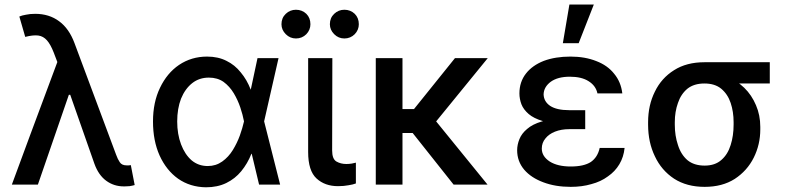

<svg xmlns="http://www.w3.org/2000/svg" viewBox="-20 -797 3403 829"><path d="M514.6 7.8Q471.7 7.8 438.5 -16.6Q405.3 -41 387.7 -89.8Q347.7 -202.1 269.5 -426.8Q260.7 -449.2 232.4 -516.6Q227.5 -530.3 211.9 -570.3Q198.2 -605.5 182.6 -623Q167 -640.6 145.5 -643.6Q123 -646.5 88.9 -637.7Q81.1 -667 63.5 -725.6Q74.2 -730.5 91.8 -733.4Q109.4 -737.3 131.8 -737.3Q192.4 -737.3 235.4 -705.1Q278.3 -673.8 301.8 -610.4Q361.3 -450.2 481.4 -128.9Q488.3 -109.4 497.1 -96.7Q505.9 -83 526.4 -83Q530.3 -83 536.1 -83Q542 -84 544.9 -84Q550.8 -55.7 561.5 2Q551.8 4.9 539.1 6.8Q528.3 7.8 518.6 7.8Q516.6 7.8 514.6 7.8ZM31.2 0Q84 -144.5 245.1 -576.2Q258.8 -529.3 299.8 -387.7Q293.9 -387.7 277.3 -387.7Q244.1 -291 143.6 0Q115.2 0 31.2 0Z M869.1 11.7Q800.8 10.7 749 -25.4Q698.2 -61.5 668.9 -126Q640.6 -189.5 640.6 -272.5Q640.6 -355.5 670.9 -418Q701.2 -481.4 752.9 -516.6Q806.6 -552.7 874 -552.7Q921.9 -552.7 958 -534.2Q994.1 -516.6 1019.5 -484.4Q1045.9 -453.1 1062.5 -410.2Q1074.2 -410.2 1099.6 -410.2Q1104.5 -376 1120.1 -274.4Q1137.7 -206.1 1189.5 0Q1167 0 1098.6 0Q1082 -68.4 1033.2 -274.4Q1028.3 -300.8 1017.6 -333Q1006.8 -365.2 989.3 -394.5Q971.7 -423.8 945.3 -443.4Q918.9 -461.9 881.8 -461.9Q840.8 -461.9 810.5 -438.5Q779.3 -414.1 761.7 -371.1Q745.1 -328.1 745.1 -272.5Q745.1 -217.8 761.7 -173.8Q778.3 -129.9 807.6 -104.5Q836.9 -80.1 877 -80.1Q912.1 -80.1 939.5 -99.6Q966.8 -119.1 985.4 -149.4Q1003.9 -179.7 1015.6 -211.9Q1027.3 -245.1 1033.2 -271.5Q1052.7 -362.3 1091.8 -545.9Q1114.3 -545.9 1182.6 -545.9Q1167 -476.6 1120.1 -271.5Q1115.2 -236.3 1099.6 -132.8Q1090.8 -132.8 1065.4 -132.8Q1048.8 -90.8 1021.5 -57.6Q995.1 -25.4 957 -6.8Q918.9 11.7 869.1 11.7Z M1310.5 -545.9Q1335.9 -545.9 1415 -545.9Q1415 -446.3 1414.1 -147.5Q1414.1 -110.4 1432.6 -99.6Q1451.2 -88.9 1475.6 -88.9Q1487.3 -88.9 1499 -90.8Q1510.7 -92.8 1516.6 -94.7Q1516.6 -64.5 1516.6 -4.9Q1503.9 0 1484.4 2.9Q1464.8 6.8 1439.5 6.8Q1382.8 6.8 1346.7 -26.4Q1310.5 -59.6 1310.5 -140.6Q1310.5 -275.4 1310.5 -545.9ZM1257.8 -630.9Q1232.4 -630.9 1213.9 -649.4Q1195.3 -668 1195.3 -692.4Q1195.3 -719.7 1213.9 -737.3Q1232.4 -754.9 1257.8 -754.9Q1284.2 -754.9 1302.7 -737.3Q1320.3 -719.7 1320.3 -692.4Q1320.3 -668 1302.7 -649.4Q1284.2 -630.9 1257.8 -630.9ZM1466.8 -630.9Q1441.4 -630.9 1422.9 -649.4Q1404.3 -668 1404.3 -692.4Q1404.3 -719.7 1422.9 -737.3Q1441.4 -754.9 1466.8 -754.9Q1493.2 -754.9 1511.7 -737.3Q1529.3 -719.7 1529.3 -692.4Q1529.3 -668 1511.7 -649.4Q1493.2 -630.9 1466.8 -630.9Z M1717.8 -545.9Q1717.8 -409.2 1717.8 0Q1688.5 0 1602.5 0Q1602.5 -136.7 1602.5 -545.9Q1630.9 -545.9 1717.8 -545.9ZM2085.9 -545.9Q2020.5 -464.8 1822.3 -222.7Q1788.1 -222.7 1686.5 -222.7Q1682.6 -249 1670.9 -326.2Q1694.3 -326.2 1767.6 -326.2Q1811.5 -380.9 1944.3 -545.9Q1979.5 -545.9 2085.9 -545.9ZM1938.5 0Q1892.6 -57.6 1754.9 -231.4Q1776.4 -249 1838.9 -302.7Q1900.4 -227.5 2085 0Q2047.9 0 1938.5 0Z M2420.9 -285.2Q2442.4 -285.2 2506.8 -285.2Q2506.8 -273.4 2506.8 -239.3Q2489.3 -239.3 2437.5 -239.3Q2403.3 -239.3 2376 -228.5Q2349.6 -217.8 2335 -199.2Q2319.3 -180.7 2319.3 -155.3Q2319.3 -122.1 2353.5 -99.6Q2387.7 -78.1 2444.3 -78.1Q2501 -78.1 2531.2 -97.7Q2560.5 -118.2 2569.3 -158.2Q2605.5 -158.2 2676.8 -158.2Q2672.9 -119.1 2654.3 -87.9Q2635.7 -56.6 2604.5 -35.2Q2574.2 -12.7 2533.2 -2Q2493.2 9.8 2444.3 9.8Q2377.9 9.8 2326.2 -9.8Q2273.4 -29.3 2243.2 -64.5Q2212.9 -100.6 2212.9 -148.4Q2212.9 -171.9 2222.7 -196.3Q2232.4 -220.7 2255.9 -240.2Q2279.3 -260.7 2319.3 -272.5Q2359.4 -285.2 2420.9 -285.2ZM2506.8 -262.7Q2485.4 -262.7 2420.9 -262.7Q2362.3 -262.7 2323.2 -274.4Q2284.2 -286.1 2262.7 -304.7Q2240.2 -324.2 2231.4 -346.7Q2222.7 -370.1 2222.7 -393.6Q2222.7 -443.4 2251 -479.5Q2278.3 -514.6 2328.1 -534.2Q2377.9 -552.7 2443.4 -552.7Q2505.9 -552.7 2554.7 -533.2Q2603.5 -514.6 2631.8 -478.5Q2661.1 -443.4 2667 -393.6Q2630.9 -393.6 2559.6 -393.6Q2552.7 -426.8 2521.5 -446.3Q2491.2 -465.8 2440.4 -465.8Q2388.7 -465.8 2358.4 -444.3Q2328.1 -421.9 2327.1 -389.6Q2328.1 -358.4 2355.5 -339.8Q2383.8 -321.3 2437.5 -321.3Q2460 -321.3 2506.8 -321.3Q2506.8 -306.6 2506.8 -262.7ZM2410.2 -610.4Q2417 -651.4 2438.5 -777.3Q2464.8 -777.3 2543.9 -777.3Q2527.3 -735.4 2478.5 -610.4Q2460.9 -610.4 2410.2 -610.4Z M2778.3 -258.8Q2778.3 -261.7 2778.3 -269.5Q2778.3 -342.8 2807.6 -401.4Q2835.9 -460 2890.6 -494.1Q2944.3 -528.3 3021.5 -528.3Q3035.2 -525.4 3047.9 -513.7Q3059.6 -502 3076.2 -488.3Q3092.8 -474.6 3119.1 -464.8Q3161.1 -449.2 3193.4 -418Q3225.6 -386.7 3244.1 -342.8Q3262.7 -299.8 3262.7 -249Q3262.7 -245.1 3262.7 -238.3Q3262.7 -172.9 3234.4 -116.2Q3206.1 -59.6 3152.3 -24.4Q3098.6 9.8 3022.5 9.8Q2945.3 9.8 2890.6 -25.4Q2835.9 -61.5 2807.6 -122.1Q2778.3 -182.6 2778.3 -258.8ZM2893.6 -269.5Q2893.6 -266.6 2893.6 -258.8Q2893.6 -210.9 2907.2 -170.9Q2919.9 -129.9 2948.2 -105.5Q2976.6 -82 3022.5 -82Q3067.4 -82 3094.7 -106.4Q3122.1 -129.9 3134.8 -170.9Q3147.5 -210.9 3147.5 -258.8Q3147.5 -262.7 3147.5 -269.5Q3147.5 -314.5 3134.8 -352.5Q3122.1 -390.6 3093.8 -414.1Q3066.4 -436.5 3021.5 -436.5Q2976.6 -436.5 2948.2 -414.1Q2919.9 -390.6 2907.2 -352.5Q2893.6 -314.5 2893.6 -269.5ZM3303.7 -528.3Q3303.7 -505.9 3303.7 -436.5Q3232.4 -436.5 3021.5 -436.5Q3021.5 -460 3021.5 -528.3Q3091.8 -528.3 3303.7 -528.3Z"/></svg>

Font: DeepSea
Style: Medium
Weight: 500
Designer: Stem
Version: Version 3.019;git-0a5106e0b